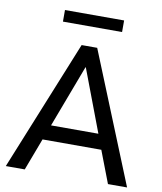

<svg xmlns="http://www.w3.org/2000/svg" viewBox="-95 -967 878 1043"><g transform="rotate(10 343.5 -445.5)"><path d="M113.3 0 180.2 -177.2H504.4L572.3 0H677.7L386.2 -718.8H300.3L8.8 0ZM343.8 -603.5 473.6 -260.3H212.4L341.8 -603.5ZM504.4 -826.7V-890.6H178.2V-826.7Z"/></g></svg>

Font: Winston
Style: Regular
Weight: 400
Designer: Vernon Adams, Kim Jin-seong, David Berlow, Cristiano Sobral
Foundry: The Winston Project Authors
Version: Version 3.004